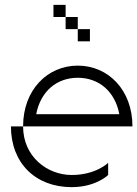

<svg xmlns="http://www.w3.org/2000/svg" viewBox="-20 -770 565 790"><path d="M75 -250H25C25 -100 125 0 275 0C375 0 425 -50 425 -50V-100C425 -100 375 -50 275 -50C175 -50 75 -125 75 -250ZM75 -250H525C525 -400 425 -500 300 -500C175 -500 75 -400 75 -250ZM129 -300C147 -395 214 -450 300 -450C386 -450 453 -395 471 -300ZM200 -700H250V-750H200ZM250 -650H300V-700H250ZM300 -600H350V-650H300Z"/></svg>

Font: LS-VG5000 Light Shifted
Style: Regular
Weight: 400
Designer: Justin Bihan, 2021
Foundry: Justin Bihan, 2021
Version: Version 1.000;Glyphs 3.1.2 (3151)